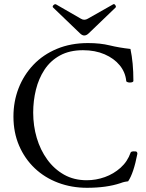

<svg xmlns="http://www.w3.org/2000/svg" viewBox="-20 -881 696 914"><path d="M394 13Q321 13 257 -11Q193 -35 145.5 -80Q98 -125 71 -187.5Q44 -250 44 -326Q44 -398 68.5 -461Q93 -524 139 -572.5Q185 -621 251 -648.5Q317 -676 399 -676Q457 -676 502 -665Q547 -654 601 -648Q608 -615 611.5 -577.5Q615 -540 615 -496Q615 -491 606.5 -489Q598 -487 590 -489Q582 -491 581 -495Q577 -537 550 -570Q523 -603 478 -622.5Q433 -642 375 -642Q311 -642 265.5 -617Q220 -592 192 -549.5Q164 -507 151 -454Q138 -401 138 -345Q138 -282 155 -224.5Q172 -167 205 -121.5Q238 -76 285 -49.5Q332 -23 393 -23Q437 -23 479 -38Q521 -53 554 -82.5Q587 -112 602 -155Q604 -160 616 -160.5Q628 -161 631 -158Q634 -155 634 -149Q616 -56 590 -18Q583 -17 574.5 -15.5Q566 -14 553 -9Q487 13 394 13ZM381 -712Q371 -712 360 -723L233 -845Q228 -850 234.5 -856.5Q241 -863 247 -860L365 -792Q373 -787 381 -787Q390 -787 398 -792L518 -860Q524 -864 529 -856.5Q534 -849 530 -845L403 -723Q392 -712 381 -712Z"/></svg>

Font: Junicode
Style: Regular
Weight: 400
Designer: Peter S. Baker
Version: Version 2.100; ttfautohint (v1.8.4)